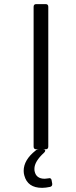

<svg xmlns="http://www.w3.org/2000/svg" viewBox="-20 -720 368 926"><path d="M200.2 0H154.8Q142.1 0 142.1 -13.2V-687Q142.1 -700.2 154.8 -700.2H200.2Q212.9 -700.2 212.9 -687V-13.2Q212.9 0 200.2 0ZM231.9 166V168.9Q231.9 178.2 222.2 181.2Q200.2 186 183.1 186Q112.8 186 97.2 126Q94.2 115.7 94.2 104Q94.2 51.3 151.9 5.9Q157.7 0 168 0H187Q198.2 0 198.2 6.8Q198.2 10.7 192.9 16.1Q146 58.6 146 94.2Q146 103 147 106Q154.3 142.1 195.8 142.1Q198.2 142.1 213.9 140.1L217.8 139.2Q227.5 139.2 229 149.9Z"/></svg>

Font: Barlow
Style: Regular
Weight: 400
Designer: Jeremy Tribby
Foundry: Jeremy Tribby
Version: Version 1.101